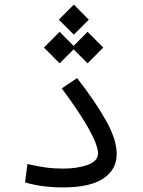

<svg xmlns="http://www.w3.org/2000/svg" viewBox="-20 -816 626 838"><path d="M255.9 2Q211.9 2 170.2 -3.2Q128.4 -8.3 89.4 -20L99.6 -100.1Q141.6 -90.3 178.2 -85.2Q214.8 -80.1 254.9 -80.1Q317.9 -80.1 362.8 -96.4Q407.7 -112.8 407.7 -146.5Q407.7 -182.6 365.5 -257.3Q323.2 -332 249.5 -430.2L316.4 -475.1Q393.6 -376.5 441.4 -292Q489.3 -207.5 489.3 -144Q489.3 -75.7 430.9 -36.9Q372.6 2 255.9 2ZM362.3 -539.6 301.3 -600.6 240.2 -539.6 171.9 -608.4 240.2 -677.2 301.3 -615.7 362.3 -677.2 430.7 -608.4ZM302.2 -664.6 236.8 -730 302.2 -795.9 367.7 -730Z"/></svg>

Font: Cascadia Mono SemiLight
Style: Regular
Weight: 350
Monospace: yes
Designer: Aaron Bell
Foundry: Saja Typeworks
Version: Version 2404.023; ttfautohint (v1.8.4)